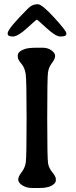

<svg xmlns="http://www.w3.org/2000/svg" viewBox="-20 -915 365 927"><path d="M300.3 -754.4V-751.5Q300.3 -738.8 273.9 -738.8H270.5Q249 -738.8 204.6 -779.5Q160.2 -820.3 157.7 -820.3Q155.3 -820.3 110.8 -779.5Q66.4 -738.8 41.7 -738.8Q17.1 -738.8 17.1 -752V-754.9Q17.1 -775.9 115.7 -874.5Q135.7 -894.5 159.2 -894.5H163.1Q182.6 -894.5 241.5 -830.3Q300.3 -766.1 300.3 -754.4ZM172.9 -7.3H136.2Q107.4 -7.3 87.6 -20.3Q67.9 -33.2 67.9 -47.9Q67.9 -62.5 84.2 -83.3Q100.6 -104 104.5 -130.9Q108.4 -157.7 108.4 -342.3Q108.4 -526.9 104 -557.6Q99.6 -588.4 82.8 -607.9Q65.9 -627.4 65.9 -639.6V-647.5Q65.9 -666.5 99.1 -678.2Q116.7 -684.6 159.2 -684.6H186Q210.9 -684.6 228.5 -671.9Q246.1 -659.2 246.1 -644.8Q246.1 -630.4 230.7 -610.6Q215.3 -590.8 211.7 -565.4Q208 -540 208 -344Q208 -147.9 212.2 -125.5Q216.3 -103 232.9 -82.8Q249.5 -62.5 249.5 -51.3V-43.9Q249.5 -34.2 239.7 -25.9Q218.3 -7.3 172.9 -7.3Z"/></svg>

Font: Averia Libre Light
Style: Regular
Weight: 300
Version: Version 1.002